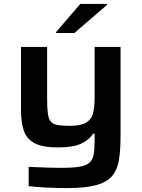

<svg xmlns="http://www.w3.org/2000/svg" viewBox="-20 -749 721 978"><path d="M322 209Q272 209 217 206.5Q162 204 126 199V101Q193 104 228.5 105Q264 106 291 106Q352 106 386.5 100Q421 94 437 78.5Q453 63 457.5 36.5Q462 10 462 -32V-68H454Q433 -35 391.5 -16.5Q350 2 276 2Q196 2 155.5 -20Q115 -42 101 -84.5Q87 -127 87 -188V-510H220V-244Q220 -197 224 -169.5Q228 -142 239.5 -129Q251 -116 274.5 -112Q298 -108 336 -108Q392 -108 419 -124.5Q446 -141 454 -172.5Q462 -204 462 -251V-510H594V-56Q594 15 586 65Q578 115 551.5 147Q525 179 470 194Q415 209 322 209ZM266 -581V-586L389 -729H525V-724L359 -581Z"/></svg>

Font: Saira Expanded SemiBold
Style: Regular
Weight: 600
Width: 7
Designer: Hector Gatti with collaboration of the Omnibus-Type team
Foundry: Omnibus-Type
Version: Version 1.100; ttfautohint (v1.8.3)